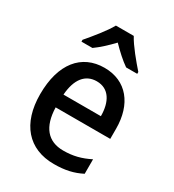

<svg xmlns="http://www.w3.org/2000/svg" viewBox="-186 -871 893 987"><g transform="rotate(30 260.0 -378.0)"><path d="M315 -766H209C185 -722 133 -659 97 -617V-606H162C193 -628 228 -660 261 -695C295 -660 330 -628 362 -606H428V-617C392 -658 339 -721 315 -766ZM268 -549C132 -549 48 -447 48 -266C48 -92 137 10 288 10C354 10 402 -1 451 -26V-112C399 -86 354 -74 295 -74C204 -74 154 -133 151 -247H475V-307C475 -452 399 -549 268 -549ZM268 -469C341 -469 375 -408 375 -324H153C160 -419 201 -469 268 -469Z"/></g></svg>

Font: Noto Sans Myanmar SemiCondensed Medium
Style: Regular
Weight: 500
Width: 4
Designer: Monotype Design Team
Foundry: Monotype Imaging Inc.
Version: Version 2.107